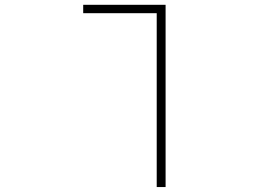

<svg xmlns="http://www.w3.org/2000/svg" viewBox="-20 -544 1040 783"><path d="M655.3 -524.4V218.8H619.1V-490.2H319.3V-524.4Z"/></svg>

Font: GenEi Gothic M ExtraLight
Style: Regular
Weight: 200
Designer: o_tamon (Modified); [Source Han Sans]
Ryoko NISHIZUKA  (kana & ideographs); Paul D. Hunt (Latin, Greek & Cyrillic); Wenl
Version: Version 1.1a;Original Version 1.004